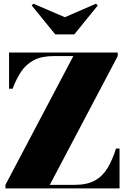

<svg xmlns="http://www.w3.org/2000/svg" viewBox="-20 -1040 714 1060"><path d="M10 0V-19.5L385 -730.5H278Q210 -730.5 166.8 -707.8Q123.5 -685 96.5 -644.2Q69.5 -603.5 49.5 -550H30V-750H630V-730.5L255 -19.5H392Q460.5 -19.5 503.5 -43.2Q546.5 -67 573.5 -111.8Q600.5 -156.5 620.5 -220H640V0ZM285 -850 155 -1010 164.5 -1019.5 338 -945 510 -1019.5 520 -1010 390 -850Z"/></svg>

Font: Bodoni Moda Black
Style: Regular
Weight: 900
Version: Version 2.005